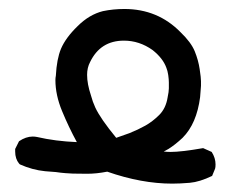

<svg xmlns="http://www.w3.org/2000/svg" viewBox="-20 -290 540 438"><path d="M224.6 101.6Q200.2 106.4 178.7 106.4Q157.2 106.4 146 106Q134.8 105.5 129.4 105Q124 104.5 118.7 104Q113.3 103.5 107.4 102.5Q96.7 101.6 83 100.6Q53.7 97.7 25.4 85L23.4 83Q14.6 72.3 14.6 55.7Q14.6 53.7 14.6 49.8L23.4 32.2Q39.1 21.5 54.7 21.5Q59.6 21.5 64.5 22.5Q106.4 32.2 155.3 34.2Q136.7 0 121.6 -36.6Q106.4 -73.2 106.4 -107.4Q106.4 -112.3 107.4 -117.2Q109.4 -155.3 119.1 -178.7Q129.9 -204.1 157.2 -230.5Q183.6 -256.8 214.8 -264.6Q238.3 -269.5 263.7 -269.5Q339.8 -269.5 391.6 -216.8Q416 -193.4 424.3 -172.9Q432.6 -152.3 435.5 -132.3Q438.5 -112.3 438.5 -105Q438.5 -97.7 438.5 -94.2Q438.5 -90.8 436.5 -68.4Q428.7 -7.8 396.5 24.4Q379.9 40 364.3 49.8Q359.4 52.7 353.5 55.7Q362.3 56.6 369.1 56.6Q393.6 56.6 443.4 47.9L462.9 56.6Q471.7 70.3 471.7 85Q471.7 91.8 470.7 94.7L463.9 111.3Q435.5 125 413.1 127Q390.6 128.9 373 128.9Q302.7 128.9 224.6 101.6ZM362.3 -67.4Q365.2 -81.1 365.2 -88.4Q365.2 -95.7 365.2 -102.1Q365.2 -108.4 363.8 -118.7Q362.3 -128.9 359.4 -135.7Q351.6 -157.2 328.1 -175.8Q297.9 -197.3 262.7 -197.3Q209 -197.3 185.5 -148.4Q178.7 -135.7 178.7 -119.1Q178.7 -98.6 187.5 -72.3Q191.4 -57.6 197.3 -44.9Q209 -19.5 245.1 24.4L275.4 13.7Q294.9 5.9 311.5 -3.4Q328.1 -12.7 343.3 -27.8Q358.4 -43 362.3 -67.4Z"/></svg>

Font: JasonHandwriting2
Style: SemiBold
Weight: 600
Version: Version 1.04.7